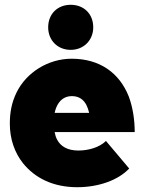

<svg xmlns="http://www.w3.org/2000/svg" viewBox="-20 -773 600 801"><path d="M275 -565C329 -565 369 -605 369 -659C369 -715 330 -753 275 -753C220 -753 181 -715 181 -659C181 -605 220 -565 275 -565ZM307 -145C262 -145 233 -162 218 -191C213 -200 210 -211 208 -222H542C542 -273 534 -326 517 -371C478 -469 396 -528 279 -528C181 -528 90 -471 49 -387C28 -344 21 -302 21 -257C21 -193 41 -136 76 -92C126 -30 202 8 302 8C391 8 473 -21 519 -70L422 -185C395 -158 349 -145 307 -145ZM280 -372C307 -372 327 -360 340 -336C345 -326 349 -315 352 -302H208C211 -317 216 -329 222 -339C235 -360 254 -372 280 -372Z"/></svg>

Font: Arthouse Owned Black
Style: Regular
Weight: 900
Designer: Jeremy Tribby
Foundry: Tribby Type
Version: Version 1.000;PS 001.000;hotconv 1.0.88;makeotf.lib2.5.64775